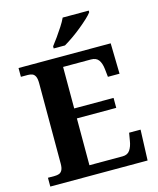

<svg xmlns="http://www.w3.org/2000/svg" viewBox="-134 -1024 921 1117"><g transform="rotate(-15 326.5 -465.5)"><path d="M28 0V-53H70Q83.7 -53 95.2 -57Q106.7 -61.1 113.8 -74Q121 -87 121 -113V-596Q121 -624.9 114.3 -638.4Q107.6 -652 96.3 -656.5Q85 -661 70 -661H28V-714H583L587 -530H517L512 -577Q508 -614 493.5 -633.5Q479 -653 448 -653H280V-403H517V-343H280V-61H480Q510 -61 524.5 -82.5Q539 -104 544 -137L552 -184H621L614 0ZM255 -784Q270 -803 288.5 -829Q307 -855 324.5 -882Q342 -909 352 -931H509V-921Q500 -908 478.5 -888Q457 -868 430 -846Q403 -824 375 -804.5Q347 -785 323 -771H255Z"/></g></svg>

Font: Noto Serif Kannada
Style: Regular
Weight: 400
Designer: Universal Thirst, Indian Type Foundry and the Monotype Design Team
Foundry: Monotype Imaging Inc.
Version: Version 2.003